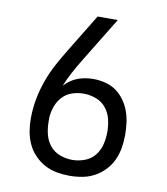

<svg xmlns="http://www.w3.org/2000/svg" viewBox="-83 -805 766 882"><g transform="rotate(10 300.0 -363.5)"><path d="M300 8Q270 8 240 2.5Q210 -3 183.5 -17.5Q157 -32 136 -54Q115 -76 102.5 -103.5Q90 -131 85 -160.5Q80 -190 80 -220Q80 -266 88.5 -311.5Q97 -357 112.5 -400Q128 -443 150 -483.5Q172 -524 196 -563L301 -735H395L266 -524Q247 -493 229.5 -460.5Q212 -428 198 -394Q211 -408 226.5 -419Q242 -430 259.5 -436.5Q277 -443 295.5 -446Q314 -449 333 -449Q360 -449 388 -442Q416 -435 438.5 -419Q461 -403 477.5 -380Q494 -357 503.5 -330.5Q513 -304 516.5 -276Q520 -248 520 -221Q520 -190 515 -160.5Q510 -131 497.5 -103.5Q485 -76 464 -54Q443 -32 416.5 -17.5Q390 -3 360 2.5Q330 8 300 8ZM300 -66Q329 -66 357.5 -76.5Q386 -87 404.5 -110Q423 -133 430 -162Q437 -191 437 -220Q437 -250 430 -279Q423 -308 404.5 -331Q386 -354 357.5 -364.5Q329 -375 300 -375Q273 -375 247 -366.5Q221 -358 202.5 -338.5Q184 -319 174.5 -293.5Q165 -268 163 -241V-221Q163 -191 170 -162Q177 -133 195.5 -110Q214 -87 242.5 -76.5Q271 -66 300 -66Z"/></g></svg>

Font: Iosevka Extended
Style: Regular
Weight: 400
Width: 7
Monospace: yes
Designer: Belleve Invis
Foundry: Belleve Invis
Version: Version 32.5.0; ttfautohint (v1.8.4)